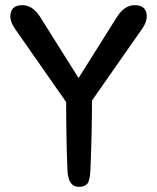

<svg xmlns="http://www.w3.org/2000/svg" viewBox="-20 -719 608 743"><path d="M241 -62Q236 -184 236 -324L37 -609Q20 -634 20 -655Q20 -699 67 -699Q106 -699 135 -654L284 -417L433 -654Q462 -699 501 -699Q548 -699 548 -655Q548 -634 531 -609L336 -330Q336 -210 330 -63Q328 -20 318 -8Q308 4 285 4Q243 4 241 -62Z"/></svg>

Font: Sniglet
Style: Regular
Weight: 400
Designer: Haley Fiege
Foundry: Haley Fiege, Pablo Impallari, Brenda Gallo
Version: Version 2.000